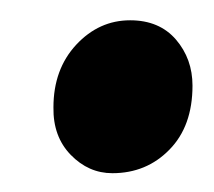

<svg xmlns="http://www.w3.org/2000/svg" viewBox="-20 -474 216 194"><path d="M34 -365.5Q34 -404 57 -428.8Q80 -453.5 111.5 -453.5Q141 -453.5 157.8 -434Q174.5 -414.5 174.5 -387.5Q174.5 -346.5 151.2 -322.8Q128 -299 93.5 -299Q69.5 -299 51.5 -317.5Q33.5 -336 34 -365.5Z"/></svg>

Font: Merriweather 96pt ExtraBold
Style: Italic
Weight: 800
Italic angle: -7.8°
Version: Version 2.101